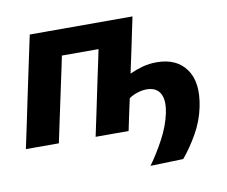

<svg xmlns="http://www.w3.org/2000/svg" viewBox="-75 -592 1009 854"><g transform="rotate(-10 430.0 -165.0)"><path d="M538 169.5Q571 124.5 602.8 65.5Q634.5 6.5 646 -49Q651 -72.5 651 -91.5Q651 -118.5 641 -137Q624 -168.5 579 -168.5Q561 -168.5 540 -162.2Q519 -156 499.5 -143L483.5 -69.5Q477 -38 469 0H320Q331 -53.5 342 -103.5Q352.5 -153.5 365.5 -216L376 -266Q383.5 -300.5 389.5 -328.8Q395.5 -357 400.5 -382H235Q230 -357 224 -328.8Q218 -300.5 210.5 -266L200 -216.5Q186.5 -154 176 -104Q165.5 -53.5 154 0H5Q16 -53.5 27 -103.5Q37.5 -153.5 50.5 -216L61 -266Q77 -341 88 -393.5Q99 -445.5 110.5 -499H574.5Q567 -463.5 560.5 -432.5Q554 -401 546.5 -365Q538.5 -329 528 -279L522 -250Q550.5 -263 580.2 -271.2Q610 -279.5 644.5 -279.5Q734.5 -279.5 777.5 -219Q820.5 -158.5 798.5 -50.5Q786 11 754.2 66.8Q722.5 122.5 686.5 165Z"/></g></svg>

Font: Heraclito
Style: Bold Italic
Weight: 700
Italic angle: -12°
Designer: Kostas Bartsokas (font) & Cristiano Sobral (main changes)
Foundry: Kostas Bartsokas (font) & Cristiano Sobral (main changes)
Version: Version 1.00;July 8, 2020;FontCreator 13.0.0.2655 64-bit